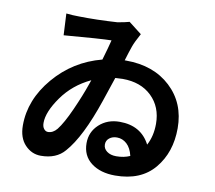

<svg xmlns="http://www.w3.org/2000/svg" viewBox="-87 -871 1151 1026"><g transform="rotate(10 488.5 -358.0)"><path d="M194.3 -753.9Q229.5 -750 263.7 -750Q357.4 -748 469.7 -754.9Q507.8 -760.7 535.2 -768.6L605.5 -713.9Q579.1 -666 570.3 -640.6Q559.6 -610.4 544.9 -561.5H552.7Q702.1 -561.5 794.4 -475.6Q886.7 -389.6 886.7 -252.9Q886.7 -122.1 813.5 -34.2Q740.2 53.7 600.6 53.7Q520.5 53.7 470.7 15.6Q420.9 -22.5 420.9 -90.8Q420.9 -151.4 465.3 -192.4Q509.8 -233.4 576.2 -233.4Q692.4 -233.4 741.2 -138.7Q768.6 -189.5 768.6 -255.9Q768.6 -347.7 709.5 -404.8Q650.4 -461.9 551.8 -461.9Q537.1 -461.9 511.7 -460L467.8 -329.1Q397.5 -121.1 320.3 -34.2Q275.4 18.6 191.4 18.6Q141.6 18.6 105.5 -19.5Q69.3 -57.6 69.3 -125Q69.3 -264.6 171.4 -384.8Q273.4 -504.9 426.8 -544.9Q447.3 -614.3 457 -654.3Q398.4 -653.3 200.2 -636.7ZM175.8 -157.2Q175.8 -136.7 185.1 -125Q194.3 -113.3 207 -113.3Q234.4 -113.3 255.9 -139.6Q285.2 -176.8 321.3 -257.3Q357.4 -337.9 379.9 -403.3L387.7 -425.8Q292 -380.9 233.9 -298.8Q175.8 -216.8 175.8 -157.2ZM518.6 -100.6Q518.6 -78.1 538.1 -63.5Q557.6 -48.8 588.9 -48.8Q630.9 -48.8 663.1 -63.5Q653.3 -105.5 629.9 -127Q606.4 -148.4 576.2 -148.4Q551.8 -148.4 535.2 -135.3Q518.6 -122.1 518.6 -100.6Z"/></g></svg>

Font: Min Sans Bold
Style: Regular
Weight: 700
Designer: Jinseong-Kim, NotoSansCJK, Nunito
Foundry: Jinseong-Kim
Version: Version 1.400;Glyphs 3.1.2 (3151)